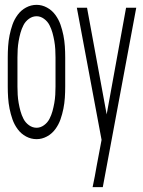

<svg xmlns="http://www.w3.org/2000/svg" viewBox="-20 -562 590 792"><path d="M131 12Q108 12 87.5 1Q67 -10 53 -29Q39 -48 31.5 -69.5Q24 -91 19.5 -113.5Q15 -136 13.5 -159Q12 -182 12 -205V-325Q12 -348 13.5 -371Q15 -394 19.5 -416.5Q24 -439 31.5 -460.5Q39 -482 53 -501Q67 -520 87.5 -531Q108 -542 131 -542Q153 -542 173.5 -531Q194 -520 208 -501Q222 -482 229.5 -460.5Q237 -439 241.5 -416.5Q246 -394 247.5 -371Q249 -348 249 -325V-205Q249 -182 247.5 -159Q246 -136 241.5 -113.5Q237 -91 229.5 -69.5Q222 -48 208 -29Q194 -10 173.5 1Q153 12 131 12ZM131 -35Q147 -35 161.5 -45.5Q176 -56 184 -71.5Q192 -87 196.5 -103.5Q201 -120 204 -137Q207 -154 208 -171Q209 -188 209 -205V-325Q209 -342 208 -359Q207 -376 204 -393Q201 -410 196.5 -426.5Q192 -443 184 -458.5Q176 -474 161.5 -484.5Q147 -495 131 -495Q114 -495 99.5 -484.5Q85 -474 77 -458.5Q69 -443 64.5 -426.5Q60 -410 57 -393Q54 -376 53 -359Q52 -342 52 -325V-205Q52 -188 53 -171Q54 -154 57 -137Q60 -120 64.5 -103.5Q69 -87 77 -71.5Q85 -56 99.5 -45.5Q114 -35 131 -35ZM362 210Q367 188 371 165.5Q375 143 379 121L399 15L297 -530H339L420 -90L500 -530H542L404 210Z"/></svg>

Font: Lode Dark
Style: Regular
Weight: 400
Monospace: yes
Designer: Belleve Invis
Foundry: Belleve Invis
Version: Version 29.2.0; ttfautohint (v1.8.3)